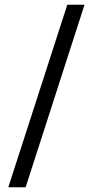

<svg xmlns="http://www.w3.org/2000/svg" viewBox="-20 -731 411 812"><path d="M88.4 61H15.1L264.6 -710.9H337.4Z"/></svg>

Font: MAUL Condensed
Style: Condensed Regular
Weight: 400
Designer: MAUL
Version: Version 1.0; 2020; ttfautohint (v1.8.3)